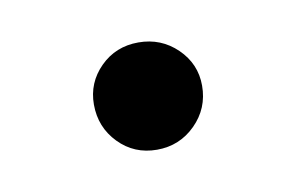

<svg xmlns="http://www.w3.org/2000/svg" viewBox="-31 -147 322 208"><g transform="rotate(-10 129.5 -43.0)"><path d="M70 -44Q70 -68 87 -85Q104 -102 129 -102Q154 -102 171.5 -85Q189 -68 189 -44Q189 -19 171.5 -1.5Q154 16 129 16Q104 16 87 -1.5Q70 -19 70 -44Z"/></g></svg>

Font: Shippori Mincho Medium
Style: Regular
Weight: 500
Designer: FONTDASU
Foundry: FONTDASU / Google Inc. / but / Adobe
Version: Version 3.110; ttfautohint (v1.8.3)